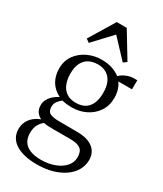

<svg xmlns="http://www.w3.org/2000/svg" viewBox="-257 -903 1062 1251"><g transform="rotate(30 274.5 -278.0)"><path d="M244.5 254.5Q194 254.5 153.5 245.2Q113 236 84.5 218Q56 200 41 173.5Q26 147 26 113.5Q26 82 39 56.5Q52 31 74.2 13Q96.5 -5 123.5 -14Q101 -24.5 87.2 -44Q73.5 -63.5 73.5 -94.5Q73.5 -118 85.5 -138.8Q97.5 -159.5 116 -175.2Q134.5 -191 154.5 -200.5Q104.5 -226.5 81.5 -267.2Q58.5 -308 58.5 -360.5Q58.5 -419.5 89.2 -461.5Q120 -503.5 168.5 -526Q217 -548.5 270 -548.5Q319.5 -548.5 354.5 -535.8Q389.5 -523 411 -505Q422 -519.5 452 -533.8Q482 -548 513.5 -548H538L537.5 -479.5H434.5Q443.5 -468 450.8 -452Q458 -436 462.2 -416.2Q466.5 -396.5 466.5 -373.5Q466.5 -314.5 437.2 -271.2Q408 -228 360 -204.5Q312 -181 256 -181Q237 -181 217.8 -183.2Q198.5 -185.5 181.5 -189.5Q167 -178.5 153.2 -161.2Q139.5 -144 139.5 -120Q139.5 -84.5 162 -73Q184.5 -61.5 235.5 -61.5L365 -61Q421 -61 456.8 -45.5Q492.5 -30 509.5 -3Q526.5 24 526.5 58.5Q526.5 101.5 505.8 137.2Q485 173 447.2 199.2Q409.5 225.5 358 240Q306.5 254.5 244.5 254.5ZM252 215Q308 215 353.2 198Q398.5 181 425.2 151Q452 121 452 82Q452 58 444.5 40Q437 22 414.2 12Q391.5 2 346.5 2H226Q203 2 184 1Q165 0 151 -3.5Q130 12.5 117 36.8Q104 61 104 99.5Q104 137 120.8 162.8Q137.5 188.5 170.5 201.8Q203.5 215 252 215ZM262.5 -220Q324.5 -220 355.8 -257.8Q387 -295.5 387 -367Q387 -413 372.5 -444.8Q358 -476.5 330.8 -493Q303.5 -509.5 265.5 -509.5Q228 -509.5 199.5 -494.8Q171 -480 154.8 -448.8Q138.5 -417.5 138.5 -367.5Q138.5 -325 151.8 -291.5Q165 -258 192.5 -239Q220 -220 262.5 -220ZM142 -600.5 117 -619 232.5 -809.5H307.5L423 -619L398 -600.5L270 -737Z"/></g></svg>

Font: Merriweather 72pt Light
Style: Regular
Weight: 300
Version: Version 2.100